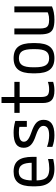

<svg xmlns="http://www.w3.org/2000/svg" viewBox="880 -1610 740 2540"><g transform="rotate(-90 1250.0 -340.0)"><path d="M286 10Q169 10 112 -51.5Q55 -113 55 -240V-280Q55 -409 102.5 -469.5Q150 -530 250 -530Q351 -530 398 -469.5Q445 -409 445 -280V-226H94V-291H385L367 -268V-277Q367 -375 339.5 -418.5Q312 -462 250 -462Q188 -462 160.5 -418.5Q133 -375 133 -277V-243Q133 -174 148 -133.5Q163 -93 198 -75.5Q233 -58 292 -58Q321 -58 351.5 -62Q382 -66 417 -75V-6Q387 1 352.5 5.5Q318 10 286 10Z M732 10Q689 10 651.5 3.5Q614 -3 577 -17V-88Q616 -74 653.5 -67Q691 -60 729 -60Q793 -60 824 -79Q855 -98 855 -137Q855 -157 842.5 -173Q830 -189 803.5 -204Q777 -219 733 -234Q642 -263 603.5 -300.5Q565 -338 565 -396Q565 -465 613.5 -497.5Q662 -530 765 -530Q800 -530 835 -525.5Q870 -521 920 -508V-355H842V-495L878 -447Q841 -455 817 -457.5Q793 -460 770 -460Q707 -460 676 -443.5Q645 -427 645 -393Q645 -374 657 -357.5Q669 -341 696 -326Q723 -311 769 -295Q861 -264 898 -227.5Q935 -191 935 -133Q935 -61 884.5 -25.5Q834 10 732 10Z M1322 10Q1234 10 1195.5 -26Q1157 -62 1157 -147V-450H1027V-520H1157V-690H1237V-520H1437V-450H1237V-164Q1237 -105 1258.5 -82.5Q1280 -60 1338 -60Q1366 -60 1390.5 -64.5Q1415 -69 1437 -77V-7Q1409 2 1380.5 6Q1352 10 1322 10Z M1750 10Q1647 10 1598.5 -50.5Q1550 -111 1550 -240V-280Q1550 -409 1598.5 -469.5Q1647 -530 1750 -530Q1854 -530 1902 -469.5Q1950 -409 1950 -280V-240Q1950 -111 1902 -50.5Q1854 10 1750 10ZM1750 -60Q1815 -60 1842.5 -103Q1870 -146 1870 -245V-275Q1870 -374 1842.5 -417Q1815 -460 1750 -460Q1686 -460 1658 -417Q1630 -374 1630 -275V-245Q1630 -146 1658 -103Q1686 -60 1750 -60Z M2259 10Q2185 10 2142.5 -7Q2100 -24 2082.5 -65.5Q2065 -107 2065 -180V-520H2143V-184Q2143 -136 2153 -109Q2163 -82 2188.5 -71Q2214 -60 2260 -60Q2284 -60 2303.5 -63Q2323 -66 2342.5 -73Q2362 -80 2385 -92L2357 -42V-520H2435V-22Q2362 10 2259 10Z"/></g></svg>

Font: M PLUS 1 Code
Style: Regular
Weight: 400
Designer: Coji Morishita
Foundry: UNDERFOREST DESIGN
Version: Version 1.005